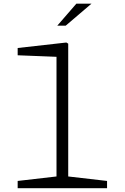

<svg xmlns="http://www.w3.org/2000/svg" viewBox="-20 -996 660 1016"><path d="M73.5 -38.5 294.5 -64 279 -32V-721.5L301 -694.5L73.5 -703.5V-742L331 -771L341 -765V-32L325.5 -64L546.5 -38.5V0H73.5ZM464 -976.5H384L283 -860H327.5Z"/></svg>

Font: Monaspace Xenon Var ExtraLight
Style: Regular
Weight: 200
Designer: Riley Cran and the Lettermatic Team
Version: Version 1.200 (Monaspace Xenon Var)